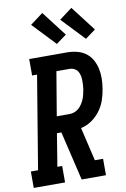

<svg xmlns="http://www.w3.org/2000/svg" viewBox="-124 -1044 728 1105"><g transform="rotate(-10 240.5 -491.5)"><path d="M-19 0V-96H23L113 -639H84V-735H304Q334 -735 362.5 -728Q391 -721 413.5 -704.5Q436 -688 450 -663Q464 -638 470 -610Q476 -582 475.5 -552Q475 -522 470 -493Q465 -460 454 -428Q443 -396 422 -367.5Q401 -339 371.5 -319Q342 -299 309 -292L355 -96H403V0H261L193 -287H167L136 -96H164V0ZM183 -383H257Q272 -383 286 -388Q300 -393 311.5 -403Q323 -413 331 -425.5Q339 -438 345 -451.5Q351 -465 354 -479Q357 -493 360 -507Q362 -521 363 -535.5Q364 -550 363.5 -563.5Q363 -577 360 -590.5Q357 -604 350 -615Q343 -626 330.5 -632.5Q318 -639 304 -639H226ZM426 -793 299 -927 374 -983 486 -837ZM256 -793 129 -927 204 -983 316 -837Z"/></g></svg>

Font: Iosevka Slab
Style: Bold Italic
Weight: 700
Italic angle: -9°
Monospace: yes
Designer: Belleve Invis
Foundry: Belleve Invis
Version: Version 11.1.0; ttfautohint (v1.8.3)